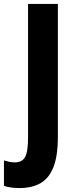

<svg xmlns="http://www.w3.org/2000/svg" viewBox="-78 -734 374 972"><path d="M21 218Q0 218 -20 215.5Q-40 213 -58 207V78Q-46 82 -32.5 85Q-19 88 -3 88Q34 88 49 61Q64 34 64 -38V-714H215V-43Q215 57 192 113.5Q169 170 126 194Q83 218 21 218Z"/></svg>

Font: Noto Sans ExtraCondensed ExtraBold
Style: Regular
Weight: 800
Width: 2
Designer: Monotype Design Team
Foundry: Monotype Imaging Inc.
Version: Version 2.013; ttfautohint (v1.8.4.7-5d5b)